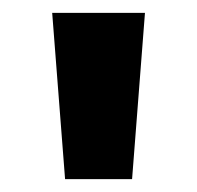

<svg xmlns="http://www.w3.org/2000/svg" viewBox="-20 -734 306 298"><path d="M205 -714 185 -456H81L61 -714Z"/></svg>

Font: Noto Sans Lao UI
Style: Regular
Weight: 400
Designer: Monotype Design Team
Foundry: Monotype Imaging Inc.
Version: Version 2.000